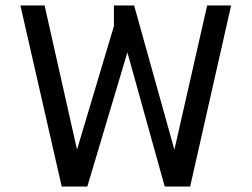

<svg xmlns="http://www.w3.org/2000/svg" viewBox="-20 -678 915 698"><path d="M297.5 0 443.1 -487.6 578.8 0H671.3L820.2 -658.1H733.1L614 -133.7L467.6 -658.1H394.2V-583.4L260 -134.1L142.1 -658.1H54.2L204.3 0Z"/></svg>

Font: Arad-FD-VF Thin
Style: Regular
Weight: 100
Designer: Mohammad Darvishi
Version: Version 1.010;September 21, 2024;FontCreator 15.0.0.2992 64-